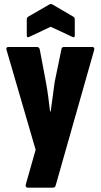

<svg xmlns="http://www.w3.org/2000/svg" viewBox="-20 -726 488 932"><path d="M115 185Q109 185 106 180.5Q103 176 105 170L153 1L12 -483Q7 -498 22 -498H159Q170 -498 173 -486L203 -327Q209 -295 214 -257.5Q219 -220 223 -185H226Q231 -220 236 -257.5Q241 -295 245 -326L278 -486Q279 -498 291 -498H427Q441 -498 437 -483L250 175Q248 185 236 185ZM124 -548Q110 -540 110 -554V-631Q110 -641 117 -645L219 -704Q226 -709 235 -704L336 -645Q343 -641 343 -631V-554Q343 -540 329 -548L226 -596Z"/></svg>

Font: Sofia Sans Condensed Black
Style: Regular
Weight: 900
Designer: Botio Nikoltchev, Ani Petrova
Foundry: lettersoup
Version: Version 4.101